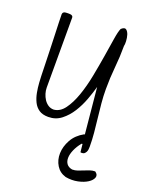

<svg xmlns="http://www.w3.org/2000/svg" viewBox="-163 -710 849 1073"><g transform="rotate(20 261.0 -173.5)"><path d="M506.8 185.5Q526.4 199.2 520.5 216.8Q514.6 234.4 492.2 249Q469.7 263.7 435.1 271Q400.4 278.3 362.3 271.5Q325.2 260.7 305.7 229Q286.1 197.3 287.1 157.2Q288.1 117.2 310.1 77.1Q332 37.1 377.9 11.7H381.8L355.5 -261.7Q345.7 -225.6 329.6 -182.1Q313.5 -138.7 289.6 -100.6Q265.6 -62.5 232.4 -36.6Q199.2 -10.7 155.3 -10.7Q121.1 -10.7 100.1 -24.9Q79.1 -39.1 67.4 -63Q55.7 -86.9 50.3 -115.7Q44.9 -144.5 43 -173.8Q42 -183.6 41 -213.4Q40 -243.2 39.1 -283.7Q38.1 -324.2 36.6 -370.1Q35.2 -416 33.7 -456.1Q32.2 -496.1 31.2 -526.4Q30.3 -556.6 30.3 -566.4Q29.3 -576.2 31.2 -581.5Q33.2 -586.9 38.1 -589.4Q43 -591.8 49.3 -592.3Q55.7 -592.8 60.5 -592.8H68.4Q74.2 -592.8 79.1 -591.8Q84 -590.8 87.9 -587.4Q91.8 -584 91.8 -578.1V-162.1Q91.8 -144.5 97.2 -127Q102.5 -109.4 112.3 -94.2Q122.1 -79.1 136.7 -69.3Q151.4 -59.6 169.9 -59.6Q207 -62.5 233.9 -99.1Q260.7 -135.7 280.3 -191.4Q299.8 -247.1 312.5 -312.5Q325.2 -377.9 335 -438.5Q344.7 -499 352.1 -545.9Q359.4 -592.8 368.2 -611.3Q386.7 -627.9 397.5 -619.6Q408.2 -611.3 413.6 -594.2Q418.9 -577.1 419.9 -557.1Q420.9 -537.1 418 -528.3Q418 -462.9 411.6 -398.4Q405.3 -334 405.3 -267.6Q405.3 -225.6 409.2 -183.6Q413.1 -141.6 418 -99.6Q422.9 -57.6 426.8 -16.1Q430.7 25.4 430.7 66.4Q430.7 74.2 429.7 82.5Q428.7 90.8 425.3 97.7Q421.9 104.5 416 109.4Q410.2 114.3 399.4 114.3Q399.4 114.3 397 113.8Q394.5 113.3 392.6 113.3L387.7 65.4Q384.8 66.4 381.8 66.4Q361.3 91.8 350.1 117.7Q338.9 143.6 338.4 165Q337.9 186.5 348.6 201.2Q359.4 215.8 381.8 219.7Q398.4 219.7 413.6 214.4Q428.7 209 444.3 202.6Q460 196.3 475.1 190.9Q490.2 185.5 506.8 185.5Z"/></g></svg>

Font: Shadows Into Light
Style: Regular
Weight: 400
Designer: Kimberly Geswein
Foundry: Kimberly Geswein
Version: Version 001.000